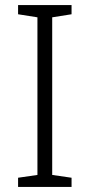

<svg xmlns="http://www.w3.org/2000/svg" viewBox="-20 -734 351 754"><path d="M261 0H51V-36L127 -47V-666L51 -678V-714H261V-678L185 -666V-47L261 -36Z"/></svg>

Font: Noto Sans Thai Light
Style: Regular
Weight: 300
Designer: Monotype Design Team
Foundry: Monotype Imaging Inc.
Version: Version 2.001